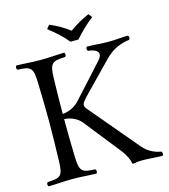

<svg xmlns="http://www.w3.org/2000/svg" viewBox="-119 -906 884 1005"><g transform="rotate(-15 323.0 -403.5)"><path d="M192 -109C190 -189 189 -235 189 -314C224 -313 259 -297 280 -271L437 -73C457 -47 471 -17 473 -1C473 2 474 5 478 5C498 4 496 0 526 0C565 0 590 4 637 5C643 -1 643 -12 637 -18C619 -21 573 -31 539 -73L320 -333C312 -342 307 -350 307 -358C307 -365 308 -372 342 -407L489 -558C535 -607 585 -622 625 -627C631 -633 631 -644 625 -650C578 -649 560 -645 520 -645C480 -645 449 -649 402 -650C396 -644 396 -633 402 -627C438 -624 481 -607 440 -562L280 -386C259 -363 226 -345 189 -342C189 -412 190 -460 192 -536C194 -619 209 -624 279 -627C285 -633 285 -644 279 -650C230 -649 199 -645 148 -645C98 -645 70 -649 20 -650C14 -644 14 -633 20 -627C90 -624 104 -619 106 -536C108 -453 110 -404 110 -321C110 -238 108 -192 106 -109C104 -26 90 -21 20 -18C14 -12 14 -1 20 5C69 4 99 0 150 0C200 0 229 4 279 5C285 -1 285 -12 279 -18C209 -21 194 -26 192 -109ZM326 -697H369C399 -731 431 -763 469 -792L454 -812C416 -796 384 -777 347 -751C314 -776 280 -795 241 -812L225 -792C261 -764 296 -734 326 -697Z"/></g></svg>

Font: Libertinus Serif Display
Style: Regular
Weight: 400
Designer: Philipp H. Poll, Khaled Hosny
Foundry: Caleb Maclennan
Version: Version 7.050;RELEASE